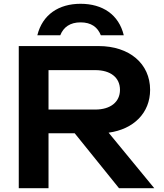

<svg xmlns="http://www.w3.org/2000/svg" viewBox="-20 -993 864 1013"><path d="M608 0H794L553 -293C686 -311 772 -398 772 -519C772 -657 663 -750 500 -750H79V0H236V-290H374ZM236 -415V-623H483C563 -623 613 -584 613 -519C613 -455 563 -415 483 -415ZM633 -807C607 -916 521 -973 405 -973C290 -973 204 -916 177 -807H298C315 -850 350 -875 405 -875C461 -875 495 -850 512 -807Z"/></svg>

Font: Bounded Med
Style: Regular
Weight: 500
Designer: Vlad Churkin
Version: Version 3.0